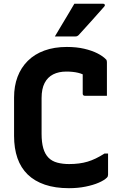

<svg xmlns="http://www.w3.org/2000/svg" viewBox="-20 -966 640 1006"><path d="M341.2 20Q269.3 20 215.1 1.6Q160.9 -16.9 125.1 -51.7Q89.2 -86.6 71.4 -137.5Q53.7 -188.5 53.7 -253.8V-455.6Q53.7 -514.9 71.9 -563.3Q90.1 -611.7 125.5 -647Q160.9 -682.3 212.5 -701.1Q264.1 -720 330.1 -720Q380.8 -720 421.2 -710.6Q461.7 -701.1 490.4 -686.5Q519.1 -671.9 534.5 -655.6Q537.4 -653.7 538.3 -650.9Q539.2 -648 539.7 -645.1Q540.2 -642.3 540.2 -638.7Q540.2 -602 540.2 -554.4Q540.2 -506.8 540.2 -464.1Q511.4 -464.1 482.3 -464.1Q453.2 -464.1 424.4 -464.1Q419.4 -464.1 416.4 -467.1Q413.4 -470.1 413.4 -475.1Q413.4 -492.6 413.4 -510.8Q413.4 -529.1 413.4 -551.6Q413.4 -574.1 413.4 -604.2L440.6 -561.8Q415.7 -578.4 388.8 -584.7Q361.9 -591 327.6 -591Q287.8 -591 258.6 -576.3Q229.5 -561.5 213.7 -531Q197.9 -500.4 197.9 -452.3V-264.8Q197.9 -220.5 206.7 -189.5Q215.5 -158.5 234.5 -139.3Q252.8 -121 280.7 -113.7Q308.5 -106.4 342.1 -106.4Q396.8 -106.4 439 -119Q481.1 -131.6 527.4 -161.5H546.2Q546.2 -147.1 546.2 -133.5Q546.2 -119.9 546.2 -106.7Q546.2 -93.5 546.2 -79.6Q546.2 -65.7 546.2 -50.8Q546.2 -46 544.8 -42.3Q543.3 -38.5 540.5 -35.6Q526 -21.2 497 -8.7Q467.9 3.9 428 11.9Q388.2 20 341.2 20ZM369.6 -946.4Q407.3 -946.4 428.7 -946.4Q450.1 -946.4 469.7 -946.4Q489.3 -946.4 520.7 -946.4Q526.7 -946.4 528.8 -941.8Q531 -937.3 526.8 -932.3Q508 -911.1 493.7 -895Q479.4 -879 465.8 -863.6Q452.1 -848.3 434.7 -829.1Q417.3 -809.9 391.2 -781.3Q389.2 -779.1 385.1 -777.1Q381 -775 375 -775Q347.5 -775 330.1 -775Q312.6 -775 298.6 -775Q284.6 -775 267.5 -775Q285.9 -805.9 302.2 -833.2Q318.5 -860.6 335.3 -888.4Q352.1 -916.3 369.6 -946.4Z"/></svg>

Font: Recursive Sans Linear Light
Style: Regular
Weight: 300
Version: Version 1.085